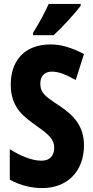

<svg xmlns="http://www.w3.org/2000/svg" viewBox="-20 -951 477 981"><path d="M392 -921V-931H229C208 -886 183 -837 149 -784V-771H254C302 -815 365 -885 392 -921ZM409 -208C409 -303 362 -360 277 -415C206 -462 186 -478 186 -525C186 -560 206 -585 244 -585C279 -585 314 -572 367 -542L409 -675C344 -709 290 -724 238 -724C105 -724 34 -640 35 -517C35 -397 108 -350 168 -307C232 -262 257 -237 257 -196C257 -159 238 -130 192 -130C142 -130 85 -154 30 -189V-33C86 -2 144 10 196 10C322 10 409 -74 409 -208Z"/></svg>

Font: Noto Sans Kannada ExtraCondensed ExtraBold
Style: Regular
Weight: 800
Width: 2
Designer: Jelle Bosma - Monotype Design Team
Foundry: Monotype Imaging Inc.
Version: Version 2.005